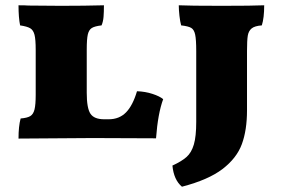

<svg xmlns="http://www.w3.org/2000/svg" viewBox="-20 -522 1069 726"><path d="M498 -177Q529 -176 556.5 -167Q584 -158 597 -147Q577 -93 570 1L330 0L50 2Q50 -45 58 -74Q83 -76 94.5 -83Q106 -90 110.5 -108Q115 -126 115 -164V-333Q115 -373 110.5 -390.5Q106 -408 94.5 -415Q83 -422 56 -426Q50 -456 50 -502Q76 -502 88 -501L211 -500Q301 -500 373 -502Q373 -476 371.5 -458Q370 -440 364 -426Q338 -423 327 -416Q316 -409 312 -391.5Q308 -374 308 -334V-171Q308 -113 322 -92Q336 -71 374 -71H391Q431 -71 456.5 -97Q482 -123 498 -177ZM668 184Q637 158 632 104Q667 88 685.5 71.5Q704 55 713 24.5Q722 -6 722 -61V-329Q722 -372 718 -391Q714 -410 703 -416.5Q692 -423 665 -426Q661 -440 658.5 -462.5Q656 -485 656 -502Q695 -500 818 -500Q936 -500 979 -502Q979 -454 970 -426Q943 -424 931.5 -414.5Q920 -405 917 -387.5Q914 -370 914 -329V-105Q914 -30 894.5 23Q875 76 821.5 117Q768 158 668 184Z"/></svg>

Font: Vollkorn SC Black
Style: Regular
Weight: 900
Designer: Friedrich Althausen
Foundry: Friedrich Althausen
Version: Version 4.015